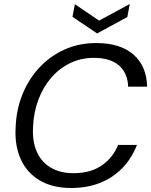

<svg xmlns="http://www.w3.org/2000/svg" viewBox="-20 -927 756 959"><path d="M335 12Q243 12 179 -25.5Q115 -63 84 -131Q53 -199 58 -289Q61 -379 92.5 -456.5Q124 -534 178.5 -591.5Q233 -649 304.5 -680.5Q376 -712 460 -712Q580 -712 646 -655Q712 -598 715 -494H620Q618 -561 575 -599.5Q532 -638 448 -638Q385 -638 331 -612Q277 -586 236.5 -539.5Q196 -493 172 -430Q148 -367 145 -292Q141 -220 164 -168.5Q187 -117 234 -89.5Q281 -62 347 -62Q432 -62 488 -100.5Q544 -139 570 -203H664Q638 -136 591 -87.5Q544 -39 479.5 -13.5Q415 12 335 12ZM628 -907 616 -842 465 -760 342 -843 354 -906 475 -824Z"/></svg>

Font: DM Sans 28pt
Style: Italic
Weight: 400
Italic angle: -10°
Version: Version 4.004;gftools[0.9.30]